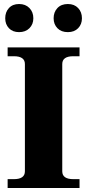

<svg xmlns="http://www.w3.org/2000/svg" viewBox="-20 -936 434 956"><path d="M6 -845Q6 -876 24.5 -896Q43 -916 75 -916Q107 -916 126.5 -896Q146 -876 146 -845Q146 -815 126.5 -795.5Q107 -776 75 -776Q43 -776 24.5 -795.5Q6 -815 6 -845ZM247 -845Q247 -876 266 -896Q285 -916 318 -916Q350 -916 369 -896Q388 -876 388 -845Q388 -815 369 -795.5Q350 -776 318 -776Q285 -776 266 -795.5Q247 -815 247 -845ZM18 -44H49Q104 -44 104 -83V-617Q104 -656 49 -656H18V-700H376V-656H345Q290 -656 290 -617V-83Q290 -44 345 -44H376V0H18Z"/></svg>

Font: Taviraj Bold
Style: Regular
Weight: 700
Designer: Katatrad Team
Foundry: CadsonDemak
Version: Version 1.030